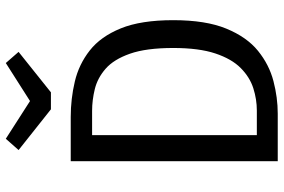

<svg xmlns="http://www.w3.org/2000/svg" viewBox="-176 -792 968 655"><g transform="rotate(-90 307.5 -464.0)"><path d="M566.7 -356.4Q566.7 -245.6 537.9 -175.6Q509.2 -105.6 462.1 -67.4Q414.9 -29.2 358.7 -14.6Q302.6 0 247.7 0H85.6V-706.2H236.4Q298.5 -706.2 357.2 -692.3Q415.9 -678.5 463.3 -641.3Q510.8 -604.1 538.7 -535.4Q566.7 -466.7 566.7 -356.4ZM471.8 -356.4Q471.8 -448.7 452.3 -504.1Q432.8 -559.5 401 -587.2Q369.2 -614.9 331.5 -624.1Q293.8 -633.3 257.4 -633.3H174.4V-71.3H258.5Q296.4 -71.3 334.4 -83.3Q372.3 -95.4 403.3 -126.2Q434.4 -156.9 453.1 -212.8Q471.8 -268.7 471.8 -356.4ZM420.5 -927.7 458.5 -884.1 320.5 -773.8H262.6L123.6 -884.1L162.1 -927.7L290.8 -845.1Z"/></g></svg>

Font: FiraCode Nerd Font Mono
Style: Regular
Weight: 400
Monospace: yes
Designer: Carrois Corporate, Edenspiekermann AG, Nikita Prokopov
Foundry: Carrois Corporate, Edenspiekermann AG, Nikita Prokopov
Version: Version 6.002;Nerd Fonts 3.4.0